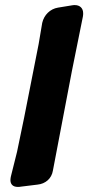

<svg xmlns="http://www.w3.org/2000/svg" viewBox="-20 -742 347 755"><path d="M208 -712C177 -707 153 -683 146 -652L132 -569L75 -280L47 -145L23 -49C22 -44 21 -39 21 -34C21 -18 30 -7 50 -7C54 -7 58 -7 62 -8L127 -16C159 -19 183 -40 188 -71L263 -464L306 -677C307 -682 307 -686 307 -690C307 -709 295 -722 274 -722C271 -722 267 -722 263 -721Z"/></svg>

Font: Bangerz
Style: Bold
Weight: 700
Designer: vernon adams
Foundry: Vernon Adams
Version: Version 2.10;December 28, 2023;FontCreator 13.0.0.2683 64-bi